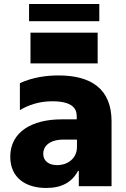

<svg xmlns="http://www.w3.org/2000/svg" viewBox="-20 -929 627 958"><path d="M475.5 -909.1H125V-823.2H475.5ZM132.1 -766V-612.6H467.3V-766ZM272 -552.6C212 -552.6 144.5 -543.7 79.2 -514.2V-379.6C118.3 -402.7 170.8 -423.7 241.5 -423.7C364 -423.7 362.9 -367.2 362.9 -344.5V-333.5H287.3C139.9 -333.5 31.2 -271 31.2 -147C31.2 -43.3 106.2 8.9 210.9 8.9C286.2 8.9 338.8 -18.8 369 -76H373.2V0H536.6V-323.5C536.6 -486.2 433.9 -552.6 272 -552.6ZM364 -195.3C364 -139.2 318.5 -105.1 264.9 -105.1C224.1 -105.1 195.7 -125.4 195.7 -161.9C195.7 -195.3 221.2 -232.6 299 -232.6H364Z"/></svg>

Font: TID UI Extra Bold
Style: Regular
Weight: 800
Designer: The TID Project Authors
Foundry: Bakken & Bæck
Version: Version 1.001;hotconv 1.0.109;makeotfexe 2.5.65596